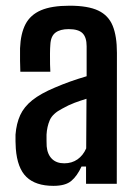

<svg xmlns="http://www.w3.org/2000/svg" viewBox="-20 -628 469 656"><path d="M162.5 7Q102 7 70.5 -23.2Q39 -53.5 34 -120.5Q33.5 -132 33 -144.8Q32.5 -157.5 33 -168Q36 -206 49 -234.5Q62 -263 90.5 -285.8Q119 -308.5 168 -329Q193.5 -340 220.2 -349.5Q247 -359 276 -367.5V-470Q276 -500.5 262 -514.5Q248 -528.5 214.5 -528.5Q185.5 -528.5 169.5 -516.5Q153.5 -504.5 152 -475.5Q151 -464.5 150.8 -445.2Q150.5 -426 151 -408.2Q151.5 -390.5 152 -383H49.5Q49 -398.5 48.5 -420.5Q48 -442.5 48.5 -463Q50.5 -513.5 67.2 -545.5Q84 -577.5 120.2 -593Q156.5 -608.5 218 -608.5Q280.5 -608.5 315.5 -592Q350.5 -575.5 365 -540Q379.5 -504.5 379.5 -447.5L379 0H274V-59H258.5Q243.5 -26.5 223.5 -9.8Q203.5 7 162.5 7ZM199.5 -70Q225.5 -70 244.8 -83.5Q264 -97 274.5 -121L275.5 -290.5Q255.5 -284.5 234.8 -276.8Q214 -269 192 -256.5Q160 -240 150.2 -217.8Q140.5 -195.5 139 -168Q139 -155 139 -146.8Q139 -138.5 139.5 -128Q142 -100.5 157.5 -85.2Q173 -70 199.5 -70Z"/></svg>

Font: Big Shoulders Medium
Style: Regular
Weight: 500
Designer: Patric King
Foundry: XO Type Co
Version: Version 2.002